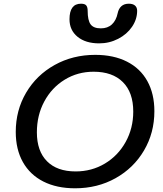

<svg xmlns="http://www.w3.org/2000/svg" viewBox="-20 -1006 881 1036"><path d="M65 -294Q65 -411 121 -506Q177 -601 275 -655.5Q373 -710 494 -710Q593 -710 665 -673.5Q737 -637 775 -568.5Q813 -500 813 -406Q813 -289 757 -194Q701 -99 603.5 -44.5Q506 10 385 10Q286 10 214 -26.5Q142 -63 103.5 -131.5Q65 -200 65 -294ZM699 -404Q699 -507 643 -563Q587 -619 485 -619Q399 -619 329 -576Q259 -533 219 -458.5Q179 -384 179 -292Q179 -191 233.5 -136Q288 -81 388 -81Q475 -81 546 -123.5Q617 -166 658 -240Q699 -314 699 -404ZM355 -902Q355 -986 417 -986Q438 -986 445.5 -976.5Q453 -967 453 -948Q453 -896 469 -874.5Q485 -853 524 -853Q561 -853 584 -874.5Q607 -896 615 -935Q620 -959 635 -972.5Q650 -986 675 -986Q697 -986 708.5 -976Q720 -966 720 -948Q720 -902 692.5 -861.5Q665 -821 617.5 -796.5Q570 -772 515 -772Q442 -772 398.5 -807.5Q355 -843 355 -902Z"/></svg>

Font: Kodchasan SemiBold
Style: Italic
Weight: 600
Italic angle: -10°
Version: Version 1.000; ttfautohint (v1.6)